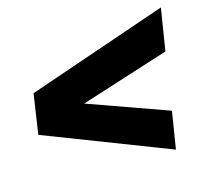

<svg xmlns="http://www.w3.org/2000/svg" viewBox="-80 -690 731 681"><g transform="rotate(-15 286.0 -349.5)"><path d="M486 -99 28 -276 50 -423 565 -600 540 -445 214 -341 508 -236Z"/></g></svg>

Font: MuseoModerno Thin ExtraBold
Style: Italic
Weight: 800
Italic angle: -9°
Version: Version 1.003